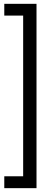

<svg xmlns="http://www.w3.org/2000/svg" viewBox="-20 -832 292 1004"><path d="M2.4 -750.5H101.1V89.8H2.4V151.9H170.9V-812H2.4Z"/></svg>

Font: Vazirmatn Light
Style: Regular
Weight: 300
Designer: Saber Rastikerdar
Foundry: Saber Rastikerdar
Version: Version 33.003